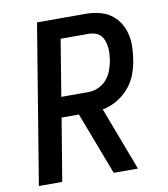

<svg xmlns="http://www.w3.org/2000/svg" viewBox="-82 -805 765 874"><g transform="rotate(-10 300.0 -367.5)"><path d="M27 0 148 -735H371Q402 -735 431.5 -728.5Q461 -722 485 -706Q509 -690 525 -666Q541 -642 548.5 -613.5Q556 -585 555.5 -554.5Q555 -524 550 -493Q545 -459 532.5 -425.5Q520 -392 496 -364Q472 -336 440 -317.5Q408 -299 374 -293L485 0H373L263 -289H183L135 0ZM324 -382Q347 -382 369.5 -392Q392 -402 408 -420.5Q424 -439 432.5 -462Q441 -485 445 -508Q447 -523 448 -538.5Q449 -554 447 -569Q445 -584 440 -598Q435 -612 425.5 -622.5Q416 -633 401.5 -638Q387 -643 371 -643H241L198 -382Z"/></g></svg>

Font: Iosevka Aile Semibold Oblique
Style: Regular
Weight: 600
Italic angle: -9°
Designer: Belleve Invis
Foundry: Belleve Invis
Version: Version 31.1.0; ttfautohint (v1.8.4)